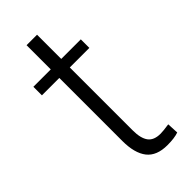

<svg xmlns="http://www.w3.org/2000/svg" viewBox="-219 -707 759 759"><g transform="rotate(-45 160.5 -327.5)"><path d="M167 -663.6V-528.3H276.4V-480.5H167V-128.4Q167 -84.5 182.9 -63Q198.7 -41.5 235.8 -41.5Q250.5 -41.5 283.2 -46.4L285.6 1.5Q262.7 9.8 223.1 9.8Q163.1 9.8 135.7 -25.1Q108.4 -60.1 108.4 -127.9V-480.5H11.2V-528.3H108.4V-663.6Z"/></g></svg>

Font: Roboto Light
Style: Regular
Weight: 300
Designer: Google
Version: Version 2.134; 2016; ttfautohint (v1.6)